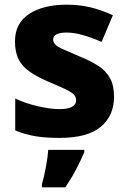

<svg xmlns="http://www.w3.org/2000/svg" viewBox="-20 -579 546 820"><path d="M467 -166Q467 -85 410.5 -37.5Q354 10 234 10Q176 10 132.5 3Q89 -4 45 -22V-158Q93 -136 145 -124.5Q197 -113 233 -113Q271 -113 288 -123Q305 -133 305 -151Q305 -164 296.5 -174Q288 -184 262.5 -196.5Q237 -209 187 -230Q138 -251 106.5 -273Q75 -295 59.5 -325.5Q44 -356 44 -402Q44 -480 104.5 -519.5Q165 -559 265 -559Q318 -559 365 -548Q412 -537 462 -514L414 -400Q373 -418 334.5 -429Q296 -440 265 -440Q207 -440 207 -410Q207 -399 215.5 -389.5Q224 -380 248.5 -369Q273 -358 320 -338Q367 -319 400 -297.5Q433 -276 450 -245Q467 -214 467 -166ZM340 71Q324 108 305 144.5Q286 181 259 221H159V208Q168 177 176 134.5Q184 92 186 61H340Z"/></svg>

Font: Noto Sans Gurmukhi UI ExtraBold
Style: Regular
Weight: 800
Designer: Jelle Bosma - Monotype Design Team
Foundry: Monotype Imaging Inc.
Version: Version 2.004; ttfautohint (v1.8.4.7-5d5b)